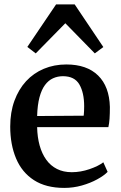

<svg xmlns="http://www.w3.org/2000/svg" viewBox="-20 -862 560 892"><path d="M278.5 11Q193.5 11 137.8 -25Q82 -61 54.8 -125.5Q27.5 -190 27.5 -274Q27.5 -340.5 47 -393.8Q66.5 -447 101.2 -484.8Q136 -522.5 183.8 -542.5Q231.5 -562.5 288 -562.5Q383.5 -562.5 435.8 -511.2Q488 -460 490.5 -365Q490.5 -333.5 489 -311Q487.5 -288.5 483.5 -271.5H152.5Q153.5 -224.5 164.2 -186Q175 -147.5 195 -119.8Q215 -92 244.8 -77Q274.5 -62 313.5 -62Q354.5 -62 396 -76.2Q437.5 -90.5 460 -108L480 -63.5Q463 -46 431.5 -28.8Q400 -11.5 360.2 -0.2Q320.5 11 278.5 11ZM152.5 -323 369 -324.5Q370 -334 370.5 -346.2Q371 -358.5 371 -368.5Q371 -431 348.8 -469.5Q326.5 -508 272.5 -508Q247.5 -508 226.2 -498.2Q205 -488.5 189 -467Q173 -445.5 163.5 -410Q154 -374.5 152.5 -323ZM146 -614 107 -644 240.5 -841.5H327L460 -643.5L420.5 -614L283.5 -754Z"/></svg>

Font: Merriweather 36pt SemiBold
Style: Regular
Weight: 600
Version: Version 2.100